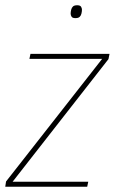

<svg xmlns="http://www.w3.org/2000/svg" viewBox="-26 -711 437 731"><path d="M-6 0 -3 -20 363 -487H86L90 -506H391L387 -486L22 -19H310L306 0ZM261 -642Q250 -642 246.5 -647.5Q243 -653 243 -659Q243 -666 245 -674Q247 -682 252 -686.5Q257 -691 268 -691Q279 -691 282.5 -685.5Q286 -680 286 -674Q286 -667 284 -659Q282 -651 277 -646.5Q272 -642 261 -642Z"/></svg>

Font: IBM Plex Sans Condensed Thin
Style: Italic
Weight: 100
Width: 3
Italic angle: -11°
Designer: Mike Abbink, Paul van der Laan, Pieter van Rosmalen
Foundry: Bold Monday
Version: Version 1.3